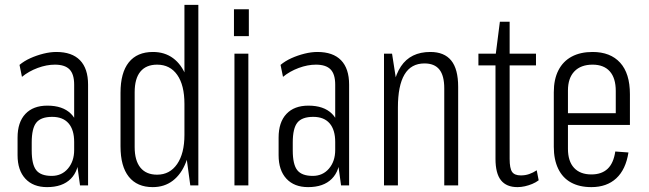

<svg xmlns="http://www.w3.org/2000/svg" viewBox="-20 -760 2661 787"><path d="M284 -175V-413Q284 -456 265 -475.5Q246 -495 205 -495Q171 -495 134.5 -481.5Q98 -468 70 -445L60 -494Q79 -510 104.5 -521.5Q130 -533 158 -540Q186 -547 211 -547Q275 -547 308 -513Q341 -479 341 -413V0H308ZM173 7Q116 7 84 -27.5Q52 -62 52 -124V-196Q52 -259 84 -293Q116 -327 174 -327Q237 -327 270.5 -294Q304 -261 304 -198V-125Q304 -61 270 -27Q236 7 173 7ZM192 -39Q233 -39 258.5 -69Q284 -99 284 -145V-178Q284 -228 261 -254.5Q238 -281 194 -281Q148 -281 129 -257.5Q110 -234 110 -176V-143Q110 -86 128.5 -62.5Q147 -39 192 -39Z M606 7Q542 7 508 -35.5Q474 -78 474 -160V-380Q474 -462 508 -504.5Q542 -547 607 -547Q655 -547 689.5 -521.5Q724 -496 742.5 -448.5Q761 -401 761 -334V-209Q761 -143 742 -94.5Q723 -46 688.5 -19.5Q654 7 606 7ZM624 -44Q676 -44 706 -87.5Q736 -131 736 -207V-334Q736 -411 706.5 -453Q677 -495 624 -495Q579 -495 555.5 -466.5Q532 -438 532 -382V-157Q532 -102 555.5 -73Q579 -44 624 -44ZM736 -177V-740H793V0H760Z M998 -540V0H941V-540ZM1000 -722V-612H939V-722Z M1354 -175V-413Q1354 -456 1335 -475.5Q1316 -495 1275 -495Q1241 -495 1204.5 -481.5Q1168 -468 1140 -445L1130 -494Q1149 -510 1174.5 -521.5Q1200 -533 1228 -540Q1256 -547 1281 -547Q1345 -547 1378 -513Q1411 -479 1411 -413V0H1378ZM1243 7Q1186 7 1154 -27.5Q1122 -62 1122 -124V-196Q1122 -259 1154 -293Q1186 -327 1244 -327Q1307 -327 1340.5 -294Q1374 -261 1374 -198V-125Q1374 -61 1340 -27Q1306 7 1243 7ZM1262 -39Q1303 -39 1328.5 -69Q1354 -99 1354 -145V-178Q1354 -228 1331 -254.5Q1308 -281 1264 -281Q1218 -281 1199 -257.5Q1180 -234 1180 -176V-143Q1180 -86 1198.5 -62.5Q1217 -39 1262 -39Z M1801 -398Q1801 -450 1781 -475Q1761 -500 1720 -500Q1665 -500 1638 -454.5Q1611 -409 1611 -319L1584 -251V-311Q1584 -429 1623.5 -488Q1663 -547 1744 -547Q1801 -547 1829.5 -512Q1858 -477 1858 -404V0H1801ZM1554 -540H1587L1611 -386V0H1554Z M2101 7Q2056 7 2033.5 -21Q2011 -49 2011 -109V-530L2029 -671H2069V-109Q2069 -70 2079 -55.5Q2089 -41 2115 -41Q2133 -41 2149 -46.5Q2165 -52 2180 -62L2188 -21Q2176 -12 2161.5 -6Q2147 0 2131.5 3.5Q2116 7 2101 7ZM1941 -540H2177V-492H1941Z M2404 7Q2355 7 2320.5 -12Q2286 -31 2268 -68.5Q2250 -106 2250 -158V-382Q2250 -435 2269 -472Q2288 -509 2323.5 -528Q2359 -547 2409 -547Q2482 -547 2522 -503Q2562 -459 2562 -374V-248H2297V-296H2514L2504 -262V-387Q2504 -440 2479.5 -467.5Q2455 -495 2409 -495Q2361 -495 2334.5 -467.5Q2308 -440 2308 -389V-150Q2308 -99 2333 -72Q2358 -45 2404 -45Q2446 -45 2470.5 -68Q2495 -91 2502 -139L2556 -135Q2545 -65 2506 -29Q2467 7 2404 7Z"/></svg>

Font: Pathway Extreme Condensed Thin
Style: Regular
Weight: 250
Width: 3
Version: Version 1.001;gftools[0.9.26]